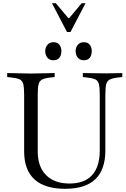

<svg xmlns="http://www.w3.org/2000/svg" viewBox="-20 -1170 790 1201"><path d="M387 11Q260 11 195.5 -48Q131 -107 131 -223V-577Q131 -622 125.5 -644Q120 -666 102 -674Q84 -682 45 -686L25 -688V-713L173 -710H174L322 -713V-688L302 -686Q264 -682 245.5 -673.5Q227 -665 221.5 -643.5Q216 -622 216 -577V-223Q216 -127 268.5 -74.5Q321 -22 415 -22Q508 -22 556 -74.5Q604 -127 604 -229V-577Q604 -622 598.5 -644Q593 -666 575 -674Q557 -682 518 -686L498 -688V-713L646 -711L745 -713V-688L725 -686Q687 -682 668.5 -673.5Q650 -665 644.5 -643.5Q639 -622 639 -577V-229Q639 -109 576.5 -49Q514 11 387 11ZM314 -793Q290 -793 276.5 -809.5Q263 -826 263 -850Q263 -873 276.5 -889.5Q290 -906 314 -906Q340 -906 352 -889.5Q364 -873 364 -850Q364 -826 352 -809.5Q340 -793 314 -793ZM504 -793Q480 -793 466.5 -809.5Q453 -826 453 -850Q453 -873 466.5 -889.5Q480 -906 504 -906Q530 -906 542 -889.5Q554 -873 554 -850Q554 -826 542 -809.5Q530 -793 504 -793ZM399 -970 305 -1150H329L407 -1057H413L491 -1150H515L421 -970Z"/></svg>

Font: Baskervville SC
Style: Regular
Weight: 400
Designer: Alexis Faudot, Rémi Forte, Morgane Pierson, Rafael Ribas, Tanguy Vanlaeys, Rosalie Wagner, Thomas Huot-Marchand
Foundry: ANRT
Version: Version 1.100